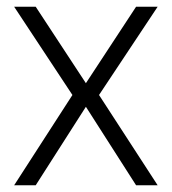

<svg xmlns="http://www.w3.org/2000/svg" viewBox="-20 -550 510 570"><path d="M448 0H384L235 -233L86 0H22L195 -268L22 -530H86L235 -303L384 -530H448L274 -268Z"/></svg>

Font: Tanohe Sans Light
Style: Regular
Weight: 300
Designer: Village Type and Design LLC & Cristiano Sobral
Foundry: Cooper Hewitt Smithsonian Design Museum
Version: Version 1.00;September 29, 2021;FontCreator 13.0.0.2655 64-b